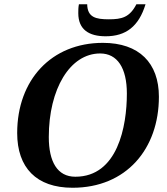

<svg xmlns="http://www.w3.org/2000/svg" viewBox="-20 -871 789 905"><path d="M322 14C575 14 729 -169 729 -415C729 -574 636 -669 465 -669C222 -669 61 -494 61 -244C61 -81 151 14 322 14ZM335 -38C250 -38 210 -109 210 -225C210 -452 310 -619 452 -619C533 -619 578 -551 578 -430C578 -276 535 -38 335 -38ZM478 -700C573 -700 634 -746 666 -851H623C591 -789 554 -780 493 -780C432 -780 392 -789 391 -851H352C349 -836 349 -822 349 -809C349 -731 400 -700 478 -700Z"/></svg>

Font: STIX Two Text
Style: Bold Italic
Weight: 700
Italic angle: -12°
Designer: Ross Mills, John Hudson & Paul Hanslow, Tiro Typeworks Ltd; with prior portions MicroPress Inc. and Coen Hoffman, Elsevi
Foundry: Tiro Typeworks Ltd
Version: Version 2.13 b171